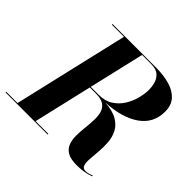

<svg xmlns="http://www.w3.org/2000/svg" viewBox="-216 -952 1161 1161"><g transform="rotate(45 364.5 -371.5)"><path d="M-37.6 -5.9H59.1L231 -744.1H127.4V-750H497.6Q563 -750 615 -735.5Q667 -720.9 697.1 -688Q727.3 -655 727.3 -600.1Q727.3 -501 647.5 -445.4Q567.6 -389.9 431.6 -383.5Q499.8 -378.7 538.2 -355.8Q576.7 -333 593.6 -298.8Q610.6 -264.6 613.5 -225.1Q616.5 -185.5 613 -146.9Q609.6 -108.2 607.3 -76Q605 -43.9 611.3 -24.7Q617.7 -5.4 641.1 -5.4Q654.1 -5.4 666.3 -9.3Q678.5 -13.2 690.4 -17.6L692.4 -12.2Q642.6 7.3 577.6 7.3Q525.4 7.3 497.7 -9Q470 -25.4 459.5 -53.2Q449 -81.1 449 -115.7Q449 -150.4 453.1 -187.3Q457.3 -224.1 458.7 -258.8Q460.2 -293.5 452.6 -321.3Q445.1 -349.1 421.9 -365.5Q398.7 -381.8 352.5 -381.8H301.5L213.9 -5.9H322.5V0H-37.6ZM462.4 -744.1H386L303 -388.2H372.3Q425.3 -388.2 462 -412.1Q498.8 -436 521.5 -473.1Q544.2 -510.3 554.6 -550.9Q564.9 -591.6 564.9 -625Q564.9 -649.4 557.6 -677.1Q550.3 -704.8 528.4 -724.5Q506.6 -744.1 462.4 -744.1Z"/></g></svg>

Font: Bodoni* 36
Style: Bold Italic
Weight: 700
Italic angle: -13°
Version: Version 2.000; ttfautohint (v1.8.1)